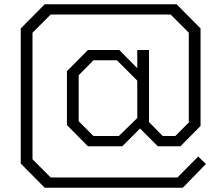

<svg xmlns="http://www.w3.org/2000/svg" viewBox="-20 -757 1049 898"><path d="M189 121 77 8V-624L189 -737H806L918 -624V-168L824 -73H718L635 -156L552 -73H391L293 -172V-424L391 -523H538L622 -438V-523H677V-186L741 -121H800L863 -184V-604L778 -689H217L132 -604V-12L217 73H810L907 -25L943 10L835 121ZM417 -121H536L622 -205V-380L527 -475H417L348 -405V-190Z"/></svg>

Font: Tomorrow Light
Style: Regular
Weight: 300
Designer: Tony de Marco, Monica Rizzolli
Foundry: Just in Type
Version: Version 2.002